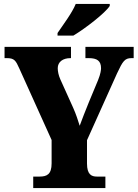

<svg xmlns="http://www.w3.org/2000/svg" viewBox="-20 -951 697 971"><path d="M271 -784V-771H351C413 -808 513 -886 535 -921V-931H363C345 -886 298 -824 271 -784ZM148 0H513V-58H470C443 -58 420 -68 420 -124V-242L572 -580C601 -642 611 -657 645 -657H656V-714H412V-657H429C471 -657 491 -643 491 -606C491 -598 489 -578 476 -546L429 -433C412 -390 395 -349 383 -315C373 -346 366 -370 350 -406L285 -550C276 -570 272 -591 272 -606C272 -638 298 -657 336 -657H339V-714H3V-657H15C53 -657 60 -644 78 -604L241 -243V-125C241 -69 217 -58 180 -58H148Z"/></svg>

Font: Noto Serif Myanmar Condensed Black
Style: Regular
Weight: 900
Width: 3
Designer: Ben Mitchell and the Monotype Design Team
Foundry: Monotype Imaging Inc.
Version: Version 2.106